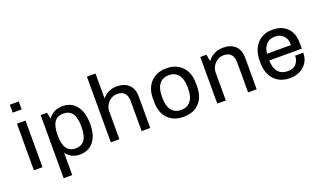

<svg xmlns="http://www.w3.org/2000/svg" viewBox="-84 -1259 3328 1978"><g transform="rotate(-20 1579.5 -269.5)"><path d="M179 -633H81V-720H179ZM177 0H83V-511H177Z M791 -255V-244Q791 -126 736.5 -58Q682 10 584 10Q490 10 437 -65V181H343V-511H413Q420 -479 426 -441Q483 -521 584 -521Q681 -521 736 -450Q791 -379 791 -255ZM436 -256Q436 -158 468.5 -111.5Q501 -65 567 -65Q633 -65 665 -112Q697 -159 697 -256Q697 -354 664.5 -400Q632 -446 567 -446Q499 -446 467.5 -399Q436 -352 436 -256Z M1020 -447Q1083 -521 1178 -521Q1262 -521 1310 -476Q1358 -431 1358 -344V0H1264V-327Q1264 -446 1156 -446Q1120 -446 1089 -427Q1058 -408 1039 -375.5Q1020 -343 1020 -304V0H926V-720H1020Z M1958 -274V-237Q1958 -122 1895 -56Q1832 10 1723 10Q1614 10 1551 -56Q1488 -122 1488 -237V-274Q1488 -389 1552 -455Q1616 -521 1723 -521Q1830 -521 1894 -455Q1958 -389 1958 -274ZM1582 -265V-246Q1582 -159 1618.5 -112Q1655 -65 1723 -65Q1789 -65 1826.5 -111.5Q1864 -158 1864 -246V-265Q1864 -352 1827.5 -399Q1791 -446 1723 -446Q1656 -446 1619 -400Q1582 -354 1582 -265Z M2525 -344V0H2431V-327Q2431 -446 2323 -446Q2287 -446 2256 -427Q2225 -408 2206 -375.5Q2187 -343 2187 -304V0H2093V-511H2161L2174 -436Q2238 -521 2345 -521Q2429 -521 2477 -476Q2525 -431 2525 -344Z M3105 -305V-234H2748Q2750 -153 2786 -109Q2822 -65 2893 -65Q2956 -65 2986 -102Q3016 -139 3016 -190H3105Q3105 -130 3077.5 -85Q3050 -40 3001.5 -15Q2953 10 2891 10H2887Q2779 10 2716.5 -59.5Q2654 -129 2654 -245V-265Q2654 -341 2682 -399Q2710 -457 2762 -489Q2814 -521 2884 -521H2891Q2954 -521 3002.5 -494.5Q3051 -468 3078 -419Q3105 -370 3105 -305ZM2750 -307H3012V-319Q3012 -376 2977.5 -411Q2943 -446 2886 -446Q2829 -446 2793.5 -411Q2758 -376 2750 -307Z"/></g></svg>

Font: Chivo
Style: Regular
Weight: 400
Designer: Hector Gatti
Foundry: Omnibus-Type
Version: Version 1.003